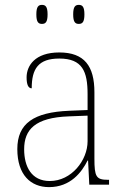

<svg xmlns="http://www.w3.org/2000/svg" viewBox="-20 -757 514 787"><path d="M303 -659C318 -659 326 -667 326 -698C326 -729 318 -737 303 -737C288 -737 280 -729 280 -698C280 -667 288 -659 303 -659ZM152 -659C167 -659 175 -667 175 -698C175 -729 167 -737 152 -737C137 -737 129 -729 129 -698C129 -667 137 -659 152 -659ZM181 10C269 10 315 -51 339 -99H341L346 0H427V-20H422C374 -20 367 -33 367 -107V-379C367 -486 326 -542 223 -542C123 -542 89 -487 89 -440C89 -410 96 -395 110 -395C110 -475 137 -517 223 -517C318 -517 339 -464 339 -371V-306L264 -303C118 -297 51 -251 51 -146C51 -40 106 10 181 10ZM184 -15C109 -15 79 -74 79 -145C79 -226 124 -275 262 -280L339 -283V-178C339 -100 273 -15 184 -15Z"/></svg>

Font: Noto Serif Myanmar SemiCondensed Thin
Style: Regular
Weight: 100
Width: 4
Designer: Ben Mitchell and the Monotype Design Team
Foundry: Monotype Imaging Inc.
Version: Version 2.106